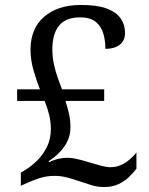

<svg xmlns="http://www.w3.org/2000/svg" viewBox="-20 -744 599 774"><path d="M399 10Q374 10 349 2.5Q324 -5 298 -14Q275 -22 250.5 -28.5Q226 -35 200 -35Q167 -35 138 -25.5Q109 -16 77 -1L64 5V-48L82 -59Q107 -74 130.5 -97.5Q154 -121 169.5 -152.5Q185 -184 185 -224Q185 -253 178 -281.5Q171 -310 160 -337H49V-384H141Q128 -416 115.5 -459Q103 -502 103 -543Q103 -629 158 -676.5Q213 -724 307 -724Q372 -724 410.5 -709.5Q449 -695 466.5 -669.5Q484 -644 484 -612Q484 -580 462.5 -563.5Q441 -547 405 -547Q405 -578 397 -607Q389 -636 367 -655Q345 -674 303 -674Q245 -674 218 -640.5Q191 -607 191 -545Q191 -514 197.5 -484.5Q204 -455 213 -429.5Q222 -404 230 -384H400V-337H244Q252 -312 258 -286Q264 -260 264 -230Q264 -202 253 -177.5Q242 -153 222.5 -132.5Q203 -112 176 -94L178 -90Q198 -100 216.5 -104Q235 -108 251 -108Q265 -108 280.5 -105Q296 -102 312.5 -97.5Q329 -93 345 -88Q368 -81 389 -75.5Q410 -70 425 -70Q448 -70 467 -78.5Q486 -87 502 -100.5Q518 -114 530 -129V-64Q518 -48 500 -30.5Q482 -13 457.5 -1.5Q433 10 399 10Z"/></svg>

Font: Noto Serif Malayalam
Style: Regular
Weight: 400
Designer: Indian type Foundry, Jelle Bosma, Monotype Design Team
Foundry: Monotype Imaging Inc.
Version: Version 2.103